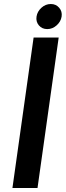

<svg xmlns="http://www.w3.org/2000/svg" viewBox="-20 -937 328 957"><path d="M272.5 -750 167 0H42L147.5 -750ZM233.4 -917Q258.8 -917 274.9 -898.4Q291 -879.9 287.1 -854.5Q283.2 -829.1 262.2 -810.5Q241.2 -792 215.8 -792Q189.5 -792 173.8 -810.5Q158.2 -829.1 162.1 -854.5Q166 -879.9 186.5 -898.4Q207 -917 233.4 -917Z"/></svg>

Font: okolaks
Style: BoldItalic
Weight: 600
Width: 8
Italic angle: -8°
Version: Version 000.6.0